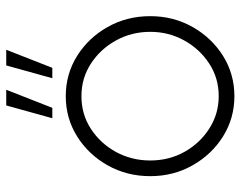

<svg xmlns="http://www.w3.org/2000/svg" viewBox="-96 -644 753 600"><g transform="rotate(-90 280.0 -343.5)"><path d="M280 13Q211 13 154.2 -22.5Q97.5 -58 63.8 -117.8Q30 -177.5 30 -250Q30 -323 63.8 -383Q97.5 -443 154.2 -478.5Q211 -514 280 -514Q349 -514 405.8 -478.5Q462.5 -443 496.2 -383Q530 -323 530 -250Q530 -177.5 496.2 -117.8Q462.5 -58 405.8 -22.5Q349 13 280 13ZM280 -36Q336.5 -36 382 -65.8Q427.5 -95.5 454.2 -144Q481 -192.5 481 -250Q481 -308 454.2 -356.8Q427.5 -405.5 382 -435.2Q336.5 -465 280 -465Q223 -465 177.5 -435.2Q132 -405.5 105.5 -356.8Q79 -308 79 -250Q79 -190.5 106.5 -142Q134 -93.5 179.8 -64.8Q225.5 -36 280 -36ZM336 -556 376 -700H425L368.5 -556ZM211 -556 251 -700H300L243.5 -556Z"/></g></svg>

Font: Urbanist ExtraLight
Style: Regular
Weight: 200
Designer: Corey Hu
Foundry: Corey Hu
Version: Version 1.330; ttfautohint (v1.8.4.7-5d5b)